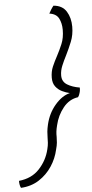

<svg xmlns="http://www.w3.org/2000/svg" viewBox="-120 -815 496 1035"><g transform="rotate(-5 128.0 -297.5)"><path d="M-49.5 184Q-57 170 -57 145.5Q12.5 138.5 54.2 93.5Q96 48.5 110 -10.5Q115 -30 116 -45Q117 -60 117 -74.5Q117 -89.5 118.5 -105.5Q120 -121.5 125 -143Q139 -203.5 176.8 -247.5Q214.5 -291.5 257.5 -302Q237 -306.5 216.2 -316.5Q195.5 -326.5 181.5 -344.8Q167.5 -363 167.5 -392.5Q167.5 -425.5 179.2 -452.8Q191 -480 206 -507.5Q221.5 -536.5 235.2 -569.2Q249 -602 249 -645.5Q249 -680.5 235.5 -707Q222 -733.5 184.5 -738.5Q188.5 -746.5 196.2 -759Q204 -771.5 210.5 -779Q258.5 -775 280 -740.2Q301.5 -705.5 301.5 -657.5Q301.5 -613.5 286.5 -576.5Q271.5 -539.5 255 -506.5Q240.5 -478.5 229.8 -452.5Q219 -426.5 219 -400Q219 -367 246.2 -350.2Q273.5 -333.5 313.5 -327Q313.5 -322 313 -314.8Q312.5 -307.5 310 -299.5Q306.5 -285 299.5 -276Q251.5 -269.5 218.8 -228.8Q186 -188 174 -136Q169 -117 167.2 -102.2Q165.5 -87.5 166 -73Q166 -58 164.5 -42Q163 -26 157 -5Q146.5 42.5 119 84.2Q91.5 126 49 153.5Q6.5 181 -49.5 184Z"/></g></svg>

Font: Grandstander ExtraLight
Style: Italic
Weight: 200
Italic angle: -15°
Designer: Tyler Finck
Foundry: Etcetera Type Co
Version: Version 1.200; ttfautohint (v1.8.3)